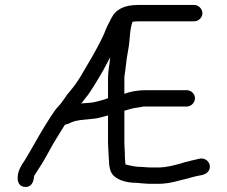

<svg xmlns="http://www.w3.org/2000/svg" viewBox="-20 -694 917 775"><path d="M418 -76C418 -70.7 418.3 -64.3 419 -57C419 -52.3 419.3 -47.7 420 -43C420 -28.1 422.5 -16.7 426 -5C437.3 28.8 484.2 44 530 44C547.6 45.5 571.1 48 590 48H619C666.8 48 705 33.4 743 25L760 20C781.9 13.7 809.1 14.5 821 -2.5C838.3 -27.4 816.2 -58 788 -54C775.1 -50.3 755.3 -47.4 742 -43L725 -39C719.7 -37 713.8 -35.2 707.5 -33.5C680.6 -26.4 651.6 -18 618 -18H591C572.4 -18 550.8 -21 534 -21C519.5 -22.3 502.8 -26.4 491 -29C489.7 -29 488.3 -29.3 487 -30C487 -31.3 486.7 -32.7 486 -34C486 -38 485.7 -42 485 -46C485 -51.3 484.7 -57 484 -63V-74C484 -86 482 -102.9 482 -117V-247C491.3 -249.7 500.3 -252.3 509 -255C527.2 -259.6 541.7 -259.7 559 -264H734C751.4 -264 767 -279.9 767 -297.5C767 -315.1 751.4 -330 734 -330H572C538.5 -330 509.1 -325.8 482 -315V-377C482 -389.6 484.9 -399.8 486 -412C489.1 -443.2 493 -470.6 498.5 -499C504.8 -531.7 503 -576 515 -606C517 -606.7 519.3 -607 522 -607C528.7 -607.7 534 -608 538 -608H764C781.4 -608 797 -622.9 797 -640.5C797 -658.1 781.4 -674 764 -674H538C482.8 -674 447.7 -657.4 429 -620L420 -602C410 -585.3 404.6 -566.8 396 -548.5C369.2 -491.6 335.2 -436.2 304 -383.5C288.3 -356.9 270.6 -335.1 251 -312C237.7 -293.9 229.3 -278.3 214 -263C193.9 -241.5 175 -206.6 157 -179C131.4 -137 105.2 -88.3 80 -47C70.7 -33.7 64.3 -23.3 61 -16C47.8 10.5 42.9 56.4 79.5 60.5C104.1 63.2 114.6 43.8 117 22C117 20 117.7 17.3 119 14C122.3 8.7 127.7 0.3 135 -11C153.9 -38.6 168.5 -66.8 186 -98C203.1 -129.5 223.4 -159.3 241 -189L243 -191C247 -191.7 251 -192.7 255 -194L268 -200C291.5 -210.4 318.3 -210.3 350 -214C371.5 -215 396.2 -222.6 416 -228V-117C416 -102 418 -87.8 418 -76ZM416 -298C403.6 -291.8 389 -289.2 374 -285C355.6 -278.9 334.7 -278.5 314 -277C312 -277 310 -276.7 308 -276C313.3 -283.3 318.7 -290.3 324 -297C339.7 -315.3 346.8 -328.6 360 -348.5C371.1 -365.2 377.5 -378.4 387.5 -394.5C400.5 -415.4 410.6 -437.7 425 -463C422.5 -435.2 416 -407.1 416 -379Z"/></svg>

Font: HoneyBee
Style: Reg
Weight: 400
Foundry: Cannot Into Space Fonts
Version: Version 0.89